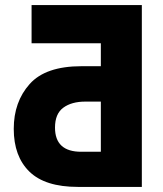

<svg xmlns="http://www.w3.org/2000/svg" viewBox="-20 -734 640 754"><path d="M537 0V-714H104V-564H376V-474H300Q159 -474 96.5 -404Q34 -334 34 -228Q34 -120 95.5 -60Q157 0 286 0ZM376 -138H299Q196 -138 196 -233Q196 -287 228.5 -311Q261 -335 315 -335H376Z"/></svg>

Font: Noto Sans Mono UI ExtraBold
Style: Regular
Weight: 800
Designer: Monotype Design team
Foundry: Monotype Imaging Inc.
Version: 1.000